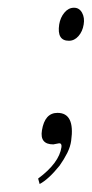

<svg xmlns="http://www.w3.org/2000/svg" viewBox="-20 -371 236 494"><path d="M82 102.5Q105 90.3 133.3 55.2Q145 38.6 153.1 22.5Q161.1 6.3 163.1 -8.8Q173.3 -80.6 127.9 -80.6Q95.2 -80.6 87.9 -35.6Q82 0.5 117.2 0.5L132.3 -2.4Q139.2 -2.4 138.2 7.3Q132.3 48.3 78.1 88.4ZM157.2 -266.1Q171.4 -266.1 181.9 -278.1Q192.4 -290 195.3 -308.1Q198.2 -325.2 191.2 -338.1Q184.1 -351.1 170.4 -351.1Q156.2 -351.1 145.8 -338.6Q135.3 -326.2 132.3 -308.1Q126 -266.1 157.2 -266.1Z"/></svg>

Font: ML-NILA06
Style: Regular
Weight: 400
Designer: CLT@C-DIT
Version: Version ML-NILA06 1.0